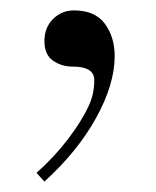

<svg xmlns="http://www.w3.org/2000/svg" viewBox="-20 -140 298 367"><path d="M49.8 190.4Q83.5 160.6 110.1 125.7Q136.7 90.8 150.4 60.5Q160.2 38.6 160.2 13.2Q160.2 -12.7 119.1 -12.7Q97.2 -12.7 81.1 -24.2Q64.9 -35.6 64.9 -61.5Q64.9 -87.4 81.5 -103.8Q98.1 -120.1 121.1 -120.1Q161.6 -120.1 180.4 -94.7Q199.2 -69.3 199.2 -32.7Q199.2 21 163.8 85.2Q128.4 149.4 64.9 207Z"/></svg>

Font: Theano Didot
Style: Regular
Weight: 400
Designer: Alexey Kryukov
Version: Version 2.0